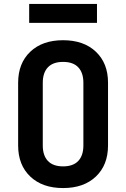

<svg xmlns="http://www.w3.org/2000/svg" viewBox="-20 -944 640 974"><path d="M300 10Q195 10 133.5 -48.5Q72 -107 72 -206V-524Q72 -623 133.5 -681.5Q195 -740 300 -740Q405 -740 466.5 -681.5Q528 -623 528 -525V-206Q528 -107 466.5 -48.5Q405 10 300 10ZM300 -100Q351 -100 377 -127.5Q403 -155 403 -206V-524Q403 -575 377 -602.5Q351 -630 300 -630Q249 -630 223 -602.5Q197 -575 197 -524V-206Q197 -155 223 -127.5Q249 -100 300 -100ZM128 -828V-924H472V-828Z"/></svg>

Font: Tiny
Style: Bold
Weight: 700
Monospace: yes
Designer: Philipp Nurullin, Konstantin Bulenkov
Foundry: JetBrains
Version: Version 2.251; ttfautohint (v1.8.4.7-5d5b)